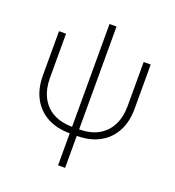

<svg xmlns="http://www.w3.org/2000/svg" viewBox="-152 -780 1006 1104"><g transform="rotate(20 350.5 -228.5)"><path d="M328.6 8.3Q249 8.3 190.9 -23.2Q132.8 -54.7 101.3 -113Q69.8 -171.4 69.8 -251.5V-522.5H112.8V-252.4Q112.8 -186 137.5 -136.5Q162.1 -86.9 210.4 -59.3Q258.8 -31.7 328.6 -31.7H371.6Q442.4 -31.7 490.2 -59.3Q538.1 -86.9 563 -136.5Q587.9 -186 587.9 -252.4V-522.5H630.9V-251.5Q630.9 -171.4 599.4 -113Q567.9 -54.7 509.8 -23.2Q451.7 8.3 371.6 8.3ZM328.6 204.1V-660.6H371.6V204.1Z"/></g></svg>

Font: Inter 28pt ExtraLight
Style: Regular
Weight: 250
Designer: Rasmus Andersson
Foundry: rsms
Version: Version 4.001;git-66647c0bb